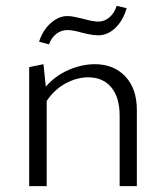

<svg xmlns="http://www.w3.org/2000/svg" viewBox="-20 -638 569 658"><path d="M148 -486 114 -495Q126 -534 153.5 -558.5Q181 -583 211 -583Q225 -583 241.5 -579Q258 -575 263 -574Q299 -564 317 -564Q338 -564 355 -578.5Q372 -593 380 -618L414 -610Q402 -568 375.5 -542.5Q349 -517 317 -517Q300 -517 282.5 -521Q265 -525 261 -526Q230 -535 211 -535Q190 -535 173 -522Q156 -509 148 -486ZM449 -261V0H390V-242Q390 -304 361.5 -338.5Q333 -373 282 -373Q244 -373 205.5 -352.5Q167 -332 140 -292V0H80V-408L129 -418L137 -341Q170 -379 215.5 -398.5Q261 -418 305 -418Q370 -418 409.5 -376Q449 -334 449 -261Z"/></svg>

Font: Ysabeau Infant Semilight
Style: Regular
Weight: 300
Designer: Christian Thalmann (Catharsis Fonts)
Version: Version 0.003